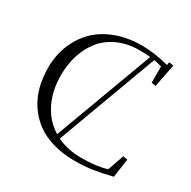

<svg xmlns="http://www.w3.org/2000/svg" viewBox="-160 -869 1034 1037"><g transform="rotate(30 357.0 -351.0)"><path d="M58.1 -355Q58.1 -431.2 84 -496.1Q109.9 -561 157.5 -609.1Q205.1 -657.2 277.8 -684.6Q350.6 -711.9 439.9 -711.9Q514.6 -711.9 606.9 -688L609.9 -707L638.2 -702.1L609.9 -559.1L583 -564V-665Q548.3 -674.8 534.2 -676.8L304.2 -54.2Q371.6 -22 457 -22Q552.7 -22 613.8 -42L648.9 -143.1L676.8 -138.2L660.2 -22Q593.8 -5.4 543.5 2.2Q493.2 9.8 432.1 9.8Q356.9 9.8 294.9 -8.8Q232.9 -27.3 189.5 -60.3Q146 -93.3 116 -139.2Q85.9 -185.1 72 -239.3Q58.1 -293.5 58.1 -355ZM138.2 -354Q138.2 -258.8 174.8 -184.3Q211.4 -109.9 279.8 -67.9L506.8 -680.2Q482.9 -683.1 439 -683.1Q366.7 -683.1 309.1 -657.7Q251.5 -632.3 214.4 -587.9Q177.2 -543.5 157.7 -483.6Q138.2 -423.8 138.2 -354Z"/></g></svg>

Font: Dehuti
Style: Book
Weight: 400
Version: Version 1.2